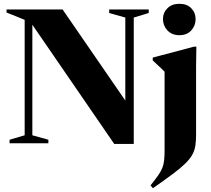

<svg xmlns="http://www.w3.org/2000/svg" viewBox="-20 -755 1114 1012"><path d="M110 -42V-650.5L14.5 -689V-705H310L670.5 -181.5L640.5 -141V-662.5L555.5 -686.5V-705H764V-686.5L685 -662.5V3.5H582L135.5 -646.5L150.5 -657.5V-42L235 -18.5V0H30.5V-18.5ZM925.5 -569.5Q886 -569.5 862.5 -594.8Q839 -620 839 -654.5Q839 -688 862.5 -711.5Q886 -735 925.5 -735Q965.5 -735 988.2 -711.5Q1011 -688 1011 -654.5Q1011 -620 988.2 -594.8Q965.5 -569.5 925.5 -569.5ZM847.5 -377Q841.5 -383.5 832.5 -392Q823.5 -400.5 811.8 -411.5Q800 -422.5 785 -436.5V-451.5L1002.5 -509H1015L1013.5 -404.5V-46.5Q1013.5 -13 1009.8 12.2Q1006 37.5 993.8 60Q981.5 82.5 956.5 107Q931.5 131.5 890 162.5Q848.5 193.5 786 237L773.5 222Q799 190.5 814 168.8Q829 147 836 128.8Q843 110.5 845.2 89.2Q847.5 68 847.5 38Z"/></svg>

Font: Newsreader 60pt
Style: Bold
Weight: 700
Designer: Hugues Gentile
Foundry: Production Type
Version: Version 1.003